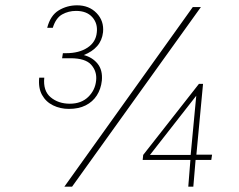

<svg xmlns="http://www.w3.org/2000/svg" viewBox="-20 -702 899 722"><path d="M239 -292.5Q206.5 -292.5 179.5 -305.8Q152.5 -319 138 -345.2Q123.5 -371.5 127.5 -410H146.5Q141.5 -360.5 170.5 -336.2Q199.5 -312 242.5 -312Q285.5 -312 311.8 -337.5Q338 -363 341.5 -399.5Q345 -433.5 323.2 -458.2Q301.5 -483 245 -483H213.5L216.5 -502H228.5Q277.5 -502 309 -522.8Q340.5 -543.5 344 -580Q348 -614 327 -637.5Q306 -661 266 -661Q237.5 -661 213.8 -647.8Q190 -634.5 178.5 -597.5H157.5Q169.5 -644 200.8 -663Q232 -682 270 -682Q315 -682 343.2 -652.8Q371.5 -623.5 367.5 -581Q364 -550 345.5 -528.8Q327 -507.5 295 -495Q327.5 -486.5 347 -462.5Q366.5 -438.5 363 -399Q359.5 -367 344 -343Q328.5 -319 302.2 -305.8Q276 -292.5 239 -292.5ZM222 0 705 -675.5H735.5L251 0ZM688 0 696 -100.5H516.5L518.5 -119.5L728 -386.5H743.5L718.5 -120.5H777.5L774.5 -100.5H715.5L707 0ZM544 -119.5H697L718 -342Z"/></svg>

Font: Karla ExtraLight
Style: Italic
Weight: 250
Italic angle: -8°
Designer: Jonathan Pinhorn
Version: Version 2.004;gftools[0.9.33]